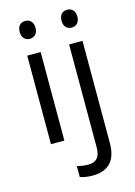

<svg xmlns="http://www.w3.org/2000/svg" viewBox="-142 -807 790 1121"><g transform="rotate(-15 253.0 -247.0)"><path d="M79.1 -680.2C79.1 -717.3 99.6 -733.9 127 -733.9C152.8 -733.9 174.8 -716.8 174.8 -680.2C174.8 -643.6 152.8 -626 127 -626C99.6 -626 79.1 -643.6 79.1 -680.2ZM332 -680.2C332 -717.3 352.5 -733.9 379.9 -733.9C405.8 -733.9 427.7 -716.8 427.7 -680.2C427.7 -643.6 405.8 -626 379.9 -626C352.5 -626 332 -643.6 332 -680.2ZM85.9 -535.2H167V0H85.9ZM198.7 162.1C221.2 168.5 243.2 171.9 265.1 171.9C315.9 171.9 338.9 144.5 338.9 87.9V-535.2H419.9V82C419.9 187.5 371.1 240.2 273.9 240.2C243.2 240.2 217.8 236.3 198.7 228Z"/></g></svg>

Font: OpenSansEmoji
Style: Regular
Weight: 400
Foundry: MorbZ
Version: Version 1.000;PS 001.000;hotconv 1.0.70;makeotf.lib2.5.58329